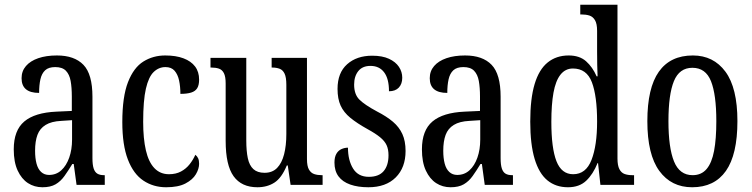

<svg xmlns="http://www.w3.org/2000/svg" viewBox="-20 -780 3173 810"><path d="M159 10Q125 10 98 -7.5Q71 -25 54.5 -60.5Q38 -96 38 -150Q38 -230 82.5 -267.5Q127 -305 218 -309L283 -312V-373Q283 -411 278 -438.5Q273 -466 258 -481.5Q243 -497 213 -497Q185 -497 170.5 -483.5Q156 -470 150.5 -445.5Q145 -421 145 -388Q108 -388 89.5 -403.5Q71 -419 71 -450Q71 -480 89.5 -501.5Q108 -523 141.5 -534.5Q175 -546 220 -546Q294 -546 332 -506.5Q370 -467 370 -372V-113Q370 -85 375 -69.5Q380 -54 390.5 -47.5Q401 -41 419 -41H422V0H303L291 -88H285Q268 -60 252 -37.5Q236 -15 214.5 -2.5Q193 10 159 10ZM187 -42Q217 -42 238.5 -61.5Q260 -81 272 -115Q284 -149 284 -191V-273L238 -270Q197 -268 172.5 -253Q148 -238 138 -211Q128 -184 128 -144Q128 -113 134 -90Q140 -67 153.5 -54.5Q167 -42 187 -42Z M681 10Q627 10 585 -18Q543 -46 519.5 -107Q496 -168 496 -265Q496 -372 520 -433.5Q544 -495 585 -520.5Q626 -546 677 -546Q722 -546 754 -534Q786 -522 803 -499.5Q820 -477 820 -444Q820 -421 812 -408Q804 -395 786.5 -389.5Q769 -384 741 -384Q741 -415 735.5 -440.5Q730 -466 716.5 -481.5Q703 -497 678 -497Q650 -497 628.5 -476.5Q607 -456 595.5 -406Q584 -356 584 -266Q584 -195 595.5 -145.5Q607 -96 631.5 -70.5Q656 -45 693 -45Q722 -45 743.5 -56.5Q765 -68 780 -87Q795 -106 804 -127Q812 -121 816 -112Q820 -103 820 -89Q820 -68 806.5 -45Q793 -22 762.5 -6Q732 10 681 10Z M1066 10Q999 10 965.5 -36.5Q932 -83 932 -186V-428Q932 -457 924.5 -471.5Q917 -486 903.5 -490.5Q890 -495 872 -495H868V-536H1019V-188Q1019 -143 1025.5 -112.5Q1032 -82 1049 -66.5Q1066 -51 1096 -51Q1129 -51 1149 -71.5Q1169 -92 1178.5 -129Q1188 -166 1188 -215V-422Q1188 -454 1180.5 -469.5Q1173 -485 1159.5 -490Q1146 -495 1129 -495H1126V-536H1275V-109Q1275 -79 1283.5 -64.5Q1292 -50 1306 -45.5Q1320 -41 1337 -41H1341V0H1206L1194 -82H1190Q1168 -29 1137.5 -9.5Q1107 10 1066 10Z M1534 10Q1490 10 1457.5 -1.5Q1425 -13 1408 -36Q1391 -59 1391 -94Q1391 -117 1399 -131Q1407 -145 1420.5 -151Q1434 -157 1448 -157Q1448 -104 1469.5 -69Q1491 -34 1536 -34Q1578 -34 1598.5 -58Q1619 -82 1619 -125Q1619 -150 1611 -167.5Q1603 -185 1583.5 -201Q1564 -217 1531 -235Q1486 -260 1458 -283Q1430 -306 1417 -334.5Q1404 -363 1404 -405Q1404 -473 1444.5 -509Q1485 -545 1550 -545Q1593 -545 1621 -532Q1649 -519 1663 -498Q1677 -477 1677 -452Q1677 -426 1662.5 -410.5Q1648 -395 1621 -395Q1621 -448 1600.5 -475Q1580 -502 1543 -502Q1509 -502 1491.5 -480Q1474 -458 1474 -423Q1474 -382 1496 -360Q1518 -338 1570 -310Q1611 -289 1637.5 -266.5Q1664 -244 1677.5 -214.5Q1691 -185 1691 -143Q1691 -73 1649.5 -31.5Q1608 10 1534 10Z M1881 10Q1847 10 1820 -7.5Q1793 -25 1776.5 -60.5Q1760 -96 1760 -150Q1760 -230 1804.5 -267.5Q1849 -305 1940 -309L2005 -312V-373Q2005 -411 2000 -438.5Q1995 -466 1980 -481.5Q1965 -497 1935 -497Q1907 -497 1892.5 -483.5Q1878 -470 1872.5 -445.5Q1867 -421 1867 -388Q1830 -388 1811.5 -403.5Q1793 -419 1793 -450Q1793 -480 1811.5 -501.5Q1830 -523 1863.5 -534.5Q1897 -546 1942 -546Q2016 -546 2054 -506.5Q2092 -467 2092 -372V-113Q2092 -85 2097 -69.5Q2102 -54 2112.5 -47.5Q2123 -41 2141 -41H2144V0H2025L2013 -88H2007Q1990 -60 1974 -37.5Q1958 -15 1936.5 -2.5Q1915 10 1881 10ZM1909 -42Q1939 -42 1960.5 -61.5Q1982 -81 1994 -115Q2006 -149 2006 -191V-273L1960 -270Q1919 -268 1894.5 -253Q1870 -238 1860 -211Q1850 -184 1850 -144Q1850 -113 1856 -90Q1862 -67 1875.5 -54.5Q1889 -42 1909 -42Z M2376 10Q2325 10 2289.5 -19Q2254 -48 2235.5 -109.5Q2217 -171 2217 -267Q2217 -364 2235.5 -425.5Q2254 -487 2290.5 -516.5Q2327 -546 2379 -546Q2425 -546 2452.5 -521.5Q2480 -497 2497 -458H2501Q2500 -481 2499.5 -508Q2499 -535 2499 -563V-650Q2499 -680 2490 -695Q2481 -710 2466.5 -714.5Q2452 -719 2434 -719H2428V-760H2585V-111Q2585 -82 2593 -66.5Q2601 -51 2615 -46Q2629 -41 2647 -41H2655V0H2513L2503 -92H2501Q2482 -45 2453 -17.5Q2424 10 2376 10ZM2398 -45Q2452 -45 2475.5 -105.5Q2499 -166 2499 -267Q2499 -375 2477 -433Q2455 -491 2397 -491Q2365 -491 2344.5 -465Q2324 -439 2315 -389Q2306 -339 2306 -266Q2306 -155 2327.5 -100Q2349 -45 2398 -45Z M2900 10Q2812 10 2761.5 -59Q2711 -128 2711 -269Q2711 -409 2759.5 -477.5Q2808 -546 2903 -546Q2990 -546 3040.5 -477.5Q3091 -409 3091 -269Q3091 -128 3042.5 -59Q2994 10 2900 10ZM2902 -41Q2939 -41 2961 -67Q2983 -93 2992.5 -143.5Q3002 -194 3002 -269Q3002 -381 2979.5 -437.5Q2957 -494 2901 -494Q2846 -494 2823 -437.5Q2800 -381 2800 -269Q2800 -157 2823.5 -99Q2847 -41 2902 -41Z"/></svg>

Font: Noto Serif Khmer ExtraCondensed
Style: Regular
Weight: 400
Width: 2
Designer: Danh Hong and the Monotype Design Team
Foundry: Monotype Imaging Inc.
Version: Version 2.004